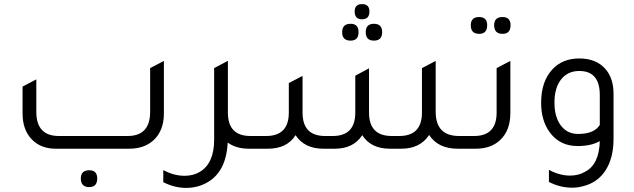

<svg xmlns="http://www.w3.org/2000/svg" viewBox="-20 -725 3091 936"><path d="M252 0Q178 0 134 -46.5Q90 -93 90 -172V-303L157 -338V-180Q157 -62 267 -62H602Q712 -62 712 -180V-393L779 -428V-172Q779 -87 727 -40Q682 0 609 0ZM415 187Q374 187 374 145Q374 105 415 105Q454 105 454 145Q454 187 415 187Z M1201 -62H1236V0H1193Q1131 0 1090 -30Q1082 136 956 180Q924 191 888 191Q830 191 776 163V104Q827 132 880 132Q922 132 954 113Q1024 71 1024 -44V-393L1090 -428V-427L1091 -428V-176Q1091 -62 1201 -62Z M1745 -631Q1709 -631 1709 -669Q1709 -705 1745 -705Q1781 -705 1781 -669Q1781 -631 1745 -631ZM1689 -527Q1648 -527 1648 -568Q1648 -609 1689 -609Q1728 -609 1728 -568Q1728 -527 1689 -527ZM1803 -527Q1763 -527 1763 -568Q1763 -609 1803 -609Q1843 -609 1843 -568Q1843 -527 1803 -527ZM1216 0V-62H1277Q1388 -62 1388 -176V-320L1455 -355V-176Q1455 -62 1565 -62H1602Q1712 -62 1712 -176V-356L1779 -392V-176Q1779 -62 1890 -62H1926Q2037 -62 2037 -176V-393L2104 -428V-180Q2104 -62 2218 -62H2276V0H2211Q2116 0 2072 -67Q2028 0 1936 0H1881Q1788 0 1746 -66Q1703 0 1612 0H1557Q1464 0 1421 -66Q1379 0 1286 0Z M2316 -560Q2275 -560 2275 -602Q2275 -642 2316 -642Q2355 -642 2355 -602Q2355 -560 2316 -560ZM2430 -560Q2389 -560 2389 -602Q2389 -642 2430 -642Q2469 -642 2469 -602Q2469 -560 2430 -560ZM2256 0V-62H2291Q2401 -62 2401 -176V-393L2468 -428V-174Q2468 -90 2419 -43Q2374 0 2299 0Z M2904 -37Q2862 -13 2796 -13Q2709 -13 2660 -80Q2618 -137 2618 -224Q2618 -329 2674 -388Q2723 -440 2804 -440Q2887 -440 2932 -388Q2971 -343 2971 -268V-48Q2971 45 2932 105.5Q2893 166 2821 183Q2797 190 2769 190Q2711 190 2656 162V103Q2708 131 2759 131Q2800 131 2831 113Q2901 78 2904 -37ZM2904 -262Q2904 -379 2804 -379Q2748 -379 2715.5 -338Q2683 -297 2683 -225Q2683 -155 2714 -113.5Q2745 -72 2798 -72Q2877 -72 2904 -116Z"/></svg>

Font: Tajawal
Style: Regular
Weight: 400
Designer: Boutros Fonts
Foundry: Created by Boutros International 2017
Version: Version 1.700